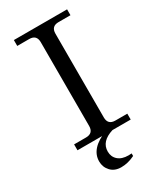

<svg xmlns="http://www.w3.org/2000/svg" viewBox="-232 -813 931 1105"><g transform="rotate(-30 234.0 -260.5)"><path d="M414.1 0H60.5V-39.1H139.6Q188.5 -39.1 188.5 -87.9V-644.5Q188.5 -693.4 139.6 -693.4H60.5V-732.4H414.1V-693.4H335Q286.1 -693.4 286.1 -644.5V-87.9Q286.1 -39.1 335 -39.1H414.1ZM293 0Q207.5 26.4 207.5 93.8Q207.5 128.9 231.9 150.6Q256.3 172.4 300.3 172.4Q306.6 172.4 321.3 171.4V188.5Q275.9 210.9 231 210.9Q187 210.9 161.6 183.6Q136.2 156.2 136.2 118.2Q136.2 32.7 255.9 -14.6Z"/></g></svg>

Font: Munson
Style: Regular
Weight: 400
Designer: Paul James MIller
Foundry: High-Logic / Made with FontCreator
Version: Version 2.10;May 5, 2019;FontCreator 11.5.0.2430 64-bit